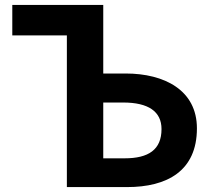

<svg xmlns="http://www.w3.org/2000/svg" viewBox="-20 -761 865 781"><path d="M252 0H497C659 0 781 -65 781 -239C781 -394 649 -462 491 -462H400V-741H30V-617H252ZM400 -117V-344H481C584 -344 637 -307 637 -236C637 -152 584 -117 487 -117Z"/></svg>

Font: Source Han Sans JP
Style: Bold
Weight: 700
Designer: Ryoko NISHIZUKA 西塚涼子 (kana, bopomofo & ideographs); Paul D. Hunt (Latin, Greek & Cyrillic); Sandoll Communications 산돌커뮤니
Foundry: Adobe
Version: Version 2.002;hotconv 1.0.116;makeotfexe 2.5.65601